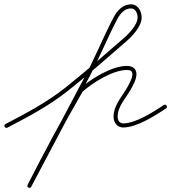

<svg xmlns="http://www.w3.org/2000/svg" viewBox="-28 -574 797 894"><path d="M6.4 20.4C6.4 20.4 6.4 20.4 6.4 20.4C105.1 -31 201.1 -81.9 288.9 -151.6C378.8 -222.8 464.7 -298.6 551.2 -373.8C551.2 -373.8 551.2 -373.8 551.1 -373.7C551.1 -373.7 551 -373.6 551 -373.6C582.7 -399.4 631.6 -449.1 631.6 -492.3C631.6 -521.8 614.8 -553.8 581.6 -553.8C544.4 -553.8 517.8 -525.2 501.6 -494.4C450 -396.4 409.5 -292.4 355.7 -195.6C355.7 -195.6 355.7 -195.6 355.7 -195.5C355.6 -195.5 355.6 -195.4 355.6 -195.4C270.5 -34.8 185.6 125.9 100.6 286.6C97.7 292.1 100.5 297.1 104.7 299.3C108.9 301.5 114.6 300.9 117.5 295.3C193.8 145.5 272.7 -2.8 357.2 -148.2C357.3 -148.3 356.8 -147.7 356.3 -147.1C355.8 -146.5 355.3 -145.9 355.4 -146C402.8 -188.8 497.2 -248.1 562.8 -248.1C576.4 -248.1 588.4 -244.7 588.4 -228.9C588.4 -208.6 573.4 -182.8 563.7 -165.7C539 -121.8 500.8 -84.1 500.8 -30.3C500.7 -4.1 517.7 19.6 545.5 19.6C608.5 19.6 694.1 -35.4 745.2 -69.1C749.6 -72 750.8 -77.8 747.9 -82.2C745 -86.6 739.2 -87.8 734.8 -84.9C734.8 -84.9 734.8 -84.9 734.8 -84.9C687.3 -53.7 604 0.6 545.5 0.6C528.4 0.6 519.7 -14.7 519.8 -30.2C519.8 -79.1 557.6 -116.1 580.3 -156.3C591.8 -176.8 607.4 -204.8 607.4 -228.9C607.4 -255.8 587.1 -267.1 562.8 -267.1C492.1 -267.1 393.8 -206.3 342.6 -160C342.6 -160 342.1 -159.5 341.7 -158.9C341.3 -158.4 340.8 -157.8 340.8 -157.8C256.1 -12 177.1 136.5 100.5 286.7C97.7 292.3 100.4 297.3 104.6 299.4C108.8 301.6 114.5 301 117.4 295.4C202.3 134.7 287.3 -25.9 372.4 -186.6C372.4 -186.6 372.4 -186.5 372.3 -186.5C372.3 -186.4 372.3 -186.4 372.3 -186.4C426.2 -283.3 466.8 -387.5 518.4 -485.6C531.1 -509.7 551.9 -534.8 581.6 -534.8C603.8 -534.8 612.6 -510.9 612.6 -492.3C612.6 -456.1 565.5 -409.9 539 -388.4C539 -388.4 538.9 -388.3 538.9 -388.3C538.8 -388.2 538.8 -388.2 538.8 -388.2C452.4 -313.1 366.8 -237.6 277.1 -166.4C190.3 -97.6 95.3 -47.3 -2.4 3.6C-7 6 -8.8 11.7 -6.4 16.4C-4 21 1.7 22.8 6.4 20.4Z"/></svg>

Font: FRB American Cursive Extralight
Style: Italic
Weight: 200
Italic angle: -25°
Version: Version 2.0;Modular Font Editor K font №1